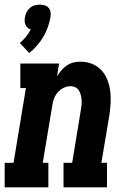

<svg xmlns="http://www.w3.org/2000/svg" viewBox="-35 -802 555 822"><path d="M90 -575 50 -618Q64 -630 76 -644.5Q88 -659 97 -676Q89 -678 83 -683.5Q77 -689 74 -696Q71 -703 70.5 -711Q70 -719 72 -728Q73 -739 78.5 -749.5Q84 -760 93 -768Q102 -776 113 -779Q124 -782 135 -782Q146 -782 156.5 -779Q167 -776 173.5 -768Q180 -760 181.5 -749.5Q183 -739 181 -728Q177 -706 169.5 -685Q162 -664 150.5 -644.5Q139 -625 123.5 -607Q108 -589 90 -575ZM-15 0V-105H23L76 -425H52V-530H218L209 -475Q217 -488 227.5 -500.5Q238 -513 251.5 -522Q265 -531 280 -534.5Q295 -538 310 -538Q336 -538 359.5 -528.5Q383 -519 399.5 -501Q416 -483 425 -459.5Q434 -436 437 -411Q440 -386 438.5 -359.5Q437 -333 433 -307L399 -105H423V0H237V-105H274L310 -324Q310 -324 310 -324Q310 -324 310 -324Q312 -335 313.5 -347Q315 -359 314.5 -370.5Q314 -382 311.5 -393Q309 -404 303.5 -413.5Q298 -423 288 -428Q278 -433 267 -433Q252 -433 237.5 -426Q223 -419 212.5 -407Q202 -395 196.5 -380.5Q191 -366 189 -351L148 -105H172V0Z"/></svg>

Font: Iosevka Curly Slab XBdObl
Style: Regular
Weight: 800
Italic angle: -9°
Monospace: yes
Designer: Belleve Invis
Foundry: Belleve Invis
Version: Version 11.1.0; ttfautohint (v1.8.3)